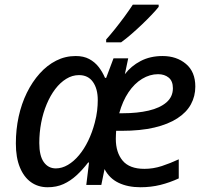

<svg xmlns="http://www.w3.org/2000/svg" viewBox="-20 -786 875 816"><path d="M182.6 9.8Q142.1 9.8 111.8 -11.7Q81.5 -33.2 64.5 -74.7Q47.4 -116.2 47.4 -176.3Q47.4 -235.4 59.3 -290.3Q71.3 -345.2 94.2 -391.8Q117.2 -438.5 148.7 -473.6Q180.2 -508.8 218.8 -528.3Q257.3 -547.9 301.8 -547.9Q335.4 -547.9 359.1 -535.2Q382.8 -522.5 399.2 -501.5Q415.5 -480.5 426.3 -455.1H431.2L462.4 -538.1H524.9L510.7 -470.7Q537.1 -505.4 577.6 -526.6Q618.2 -547.9 670.9 -547.9Q730.5 -547.9 770.3 -514.4Q810.1 -481 810.1 -418Q810.1 -377 791.3 -342.5Q772.5 -308.1 733.6 -283Q694.8 -257.8 636 -243.9Q577.1 -230 496.1 -230H473.6Q473.1 -222.2 472.7 -213.1Q472.2 -204.1 472.2 -195.8Q472.2 -138.2 501.2 -103.3Q530.3 -68.4 593.8 -68.4Q631.3 -68.4 667.7 -80.3Q704.1 -92.3 739.7 -108.9V-27.8Q702.1 -10.3 661.9 -0.2Q621.6 9.8 577.1 9.8Q523.4 9.8 484.1 -9Q444.8 -27.8 424.3 -67.4L410.6 0H346.7L358.4 -95.2H354.5Q330.6 -64 304.9 -40.5Q279.3 -17.1 249.8 -3.7Q220.2 9.8 182.6 9.8ZM217.3 -70.3Q243.2 -70.3 268.6 -85.2Q293.9 -100.1 315.9 -126.5Q337.9 -152.8 355 -188.2Q372.1 -223.6 382.8 -264.6Q390.1 -292 392.8 -315.7Q395.5 -339.4 395.5 -360.8Q395.5 -408.7 375 -437.7Q354.5 -466.8 315.9 -466.8Q287.1 -466.8 261.5 -450.9Q235.8 -435.1 214.8 -407.5Q193.8 -379.9 178.5 -343.3Q163.1 -306.6 155 -264.4Q147 -222.2 147 -178.2Q147 -124 166 -97.2Q185.1 -70.3 217.3 -70.3ZM486.8 -304.7H502.4Q563.5 -304.7 611.6 -315.9Q659.7 -327.1 687.3 -350.8Q714.8 -374.5 714.8 -411.1Q714.8 -441.4 697 -456.1Q679.2 -470.7 651.9 -470.7Q616.7 -470.7 584 -450.9Q551.3 -431.2 526.1 -393.8Q501 -356.4 486.8 -304.7ZM431.2 -606V-618.2Q448.7 -637.7 469.2 -663.3Q489.7 -689 509.8 -716.3Q529.8 -743.7 544.4 -766.1H654.3V-756.8Q643.6 -743.2 624.8 -723.4Q606 -703.6 583 -681.6Q560.1 -659.7 537.1 -639.9Q514.2 -620.1 494.6 -606Z"/></svg>

Font: Open Sans Medium
Style: Italic
Weight: 500
Italic angle: -12°
Designer: Monotype Design Team
Foundry: Monotype Imaging Inc.
Version: Version 3.000